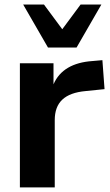

<svg xmlns="http://www.w3.org/2000/svg" viewBox="-20 -814 477 834"><path d="M217.8 0V-292C217.8 -369.6 260.7 -410.2 352.5 -418.5L434.1 -426.8L424.8 -552.7L380.9 -548.8C297.4 -543 239.3 -510.3 212.4 -447.8V-539.1H66.4V0ZM312.5 -607.4 420.4 -794.4H330.1L250.5 -687L170.9 -794.4H80.6L188.5 -607.4Z"/></svg>

Font: Winston
Style: Bold
Weight: 700
Designer: Vernon Adams, Kim Jin-seong, David Berlow, Cristiano Sobral
Foundry: The Winston Project Authors
Version: Version 3.004